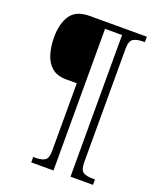

<svg xmlns="http://www.w3.org/2000/svg" viewBox="-158 -855 875 1061"><g transform="rotate(20 280.0 -324.5)"><path d="M156 111V79H172Q206 79 224.5 67Q243 55 243 11V-386H182Q126 -386 95 -413.5Q64 -441 51 -485.5Q38 -530 38 -582Q38 -662 70.5 -711Q103 -760 184 -760H519V-728H507Q473 -728 452 -716Q431 -704 431 -656V9Q431 55 449.5 67Q468 79 504 79H519V111H387V-722H287V111Z"/></g></svg>

Font: Noto Serif SemiCondensed Light
Style: Regular
Weight: 300
Width: 4
Designer: Monotype Design Team
Foundry: Monotype Imaging Inc.
Version: Version 2.013